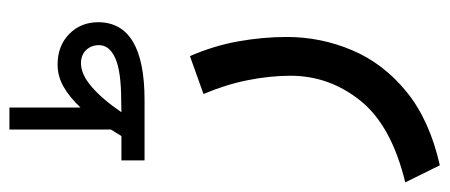

<svg xmlns="http://www.w3.org/2000/svg" viewBox="-294 -385 939 401"><g transform="rotate(-90 175.5 -184.5)"><path d="M91.8 -400.4Q95.7 -406.2 99.1 -412.1Q102.5 -418 105.5 -422.4V-634.3H151.4V-485.8Q171.9 -507.8 194.1 -520.8Q216.3 -533.7 241.2 -533.7Q280.3 -533.7 304.9 -509.5Q329.6 -485.4 329.6 -448.7Q329.1 -352.1 167 -352.1H41V-400.4ZM166.5 -400.9Q226.6 -400.9 254.2 -413.1Q281.7 -425.3 281.7 -447.3Q281.7 -463.4 271.5 -474.1Q261.2 -484.9 243.7 -484.9Q220.7 -484.9 194.6 -462.4Q168.5 -439.9 141.6 -400.4ZM258.8 -257.3Q280.3 -208 289.6 -156.5Q298.8 -105 298.8 -55.2Q298.8 16.1 271.2 81.3Q243.7 146.5 184.6 194.8Q125.5 243.2 30.8 264.6L-4.9 192.4Q113.8 163.6 165.8 98.6Q217.8 33.7 217.8 -47.4Q217.8 -89.8 208.7 -135.7Q199.7 -181.6 179.7 -229Z"/></g></svg>

Font: Vazir WOL
Style: Regular-WOL
Weight: 400
Designer: Saber Rastikerdar
Foundry: Saber Rastikerdar
Version: Version 27.2.2